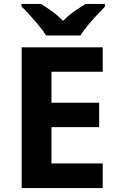

<svg xmlns="http://www.w3.org/2000/svg" viewBox="-20 -954 600 974"><path d="M501 0H90V-714H501V-590H241V-433H483V-309H241V-125H501ZM214 -774Q200 -797 177.5 -824Q155 -851 131.5 -877Q108 -903 89 -921V-934H188Q214 -918 244 -896.5Q274 -875 300 -848Q326 -875 357 -896.5Q388 -918 414 -934H513V-921Q495 -903 471 -877Q447 -851 424.5 -824Q402 -797 388 -774Z"/></svg>

Font: Noto Sans Kawi
Style: Bold
Weight: 700
Designer: Fadhl Haqq
Version: Version 1.000